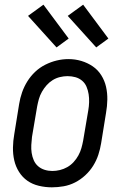

<svg xmlns="http://www.w3.org/2000/svg" viewBox="-20 -794 540 822"><path d="M202 8Q174 8 146.5 1.5Q119 -5 97.5 -20Q76 -35 61.5 -58Q47 -81 41 -107.5Q35 -134 35.5 -162.5Q36 -191 41 -219L62 -349Q66 -374 74.5 -398.5Q83 -423 97 -445.5Q111 -468 130.5 -486.5Q150 -505 174 -517Q198 -529 223 -535Q248 -541 273 -541Q302 -541 328.5 -533Q355 -525 377 -510Q399 -495 413.5 -472Q428 -449 434 -422.5Q440 -396 439.5 -367.5Q439 -339 434 -311L413 -181Q409 -156 401 -131.5Q393 -107 379 -84.5Q365 -62 345 -43.5Q325 -25 301.5 -13Q278 -1 252.5 3.5Q227 8 202 8ZM204 -62Q220 -62 236.5 -66Q253 -70 268 -78.5Q283 -87 295 -100Q307 -113 315.5 -128.5Q324 -144 328.5 -160Q333 -176 336 -192L358 -322Q361 -339 361.5 -356.5Q362 -374 359.5 -390.5Q357 -407 350.5 -422.5Q344 -438 331.5 -448.5Q319 -459 303 -463.5Q287 -468 269 -468Q253 -468 236.5 -464Q220 -460 205.5 -451Q191 -442 179.5 -429Q168 -416 159.5 -401Q151 -386 146.5 -370Q142 -354 139 -338L117 -208Q115 -191 114 -173.5Q113 -156 115.5 -139.5Q118 -123 124.5 -108Q131 -93 143 -82.5Q155 -72 171 -67Q187 -62 204 -62ZM392 -591 270 -726 336 -774 444 -629ZM222 -591 100 -726 166 -774 274 -629Z"/></svg>

Font: Iosevka Slab
Style: Italic
Weight: 400
Italic angle: -9°
Monospace: yes
Designer: Belleve Invis
Foundry: Belleve Invis
Version: Version 11.1.0; ttfautohint (v1.8.3)